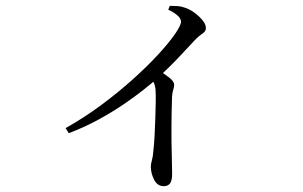

<svg xmlns="http://www.w3.org/2000/svg" viewBox="-20 -582 1040 660"><path d="M558.4 -548.6 563.6 -561.9Q576.9 -561.6 589.8 -561Q602.7 -560.4 616.8 -555.2Q633.3 -549.8 649.6 -537.5Q665.9 -525.2 676.8 -511.6Q687.7 -497.9 687.7 -486.4Q687.7 -477.9 683.5 -473.3Q679.4 -468.7 671.8 -463.6Q664.2 -458.5 653.2 -447.7Q628.9 -421.9 595.9 -386.5Q562.9 -351.2 518.3 -310.8Q502.9 -296.8 473.7 -273.6Q444.6 -250.4 405.4 -223.7Q366.2 -196.9 318.3 -170.8Q270.3 -144.6 216.4 -124.1L205.5 -141.6Q268.9 -177.1 328.1 -221Q387.2 -264.9 437.1 -309.8Q487 -354.6 524.1 -395Q561.1 -435.4 581.7 -465.2Q602.2 -495 602.2 -507.3Q602.2 -519.1 588.4 -530.3Q574.6 -541.6 558.4 -548.6ZM492.5 -320.6 520.4 -345Q542.8 -329.5 560.7 -316Q578.6 -302.6 578.6 -290.7Q578.6 -282.6 575.5 -273.6Q572.4 -264.5 571.4 -249.5Q569.6 -195.4 569.4 -142.4Q569.2 -89.5 570.5 -47.5Q571.7 -5.5 571.7 16.3Q571.7 38.3 564.6 48.2Q557.5 58 542.7 58Q521.1 58 509.8 35.7Q498.5 13.5 498.5 -8.5Q498.5 -18.7 502.2 -31.4Q505.9 -44 507.1 -62.8Q509.7 -84.6 511.3 -114.4Q512.9 -144.3 513.9 -175.2Q514.9 -206 515.3 -231.1Q515.7 -256.2 514.9 -269.2Q514.1 -284.7 509.7 -295.4Q505.3 -306.2 492.5 -320.6Z"/></svg>

Font: Source Han Serif JP VF
Style: Regular
Weight: 250
Designer: Ryoko NISHIZUKA 西塚涼子 (kana & ideographs); Frank Grießhammer (Latin, Greek & Cyrillic); Wenlong ZHANG 张文龙 (bopomofo); San
Foundry: Adobe
Version: Version 2.001;hotconv 1.1.0;makeotfexe 2.6.0